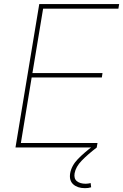

<svg xmlns="http://www.w3.org/2000/svg" viewBox="-20 -748 624 974"><path d="M58.6 0 179.2 -727.5H584.5L580.6 -704.1H198.7L144.5 -377.4H500L496.6 -355H140.6L85.9 -22.5H474.6L470.7 0ZM410.6 206.5Q373.5 206.5 351.8 187.3Q330.1 168 335.9 131.3Q342.8 92.3 375.2 58.8Q407.7 25.4 453.1 -8.3L471.2 0Q424.8 35.6 394.5 66.9Q364.3 98.1 358.4 131.3Q354 158.2 370.1 171.1Q386.2 184.1 414.6 184.1Q421.4 184.1 427.7 183.1Q434.1 182.1 439.9 180.7L442.4 202.1Q434.6 204.6 426.8 205.6Q418.9 206.5 410.6 206.5Z"/></svg>

Font: Inter 20pt Thin
Style: Italic
Weight: 250
Italic angle: -9.3988°
Version: Version 4.001;git-66647c0bb